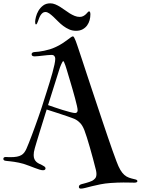

<svg xmlns="http://www.w3.org/2000/svg" viewBox="-20 -1037 841 1147"><path d="M416 -819.8Q419.4 -819.8 423.8 -811.5Q428.2 -803.2 432.4 -792.2Q436.5 -781.2 440.2 -770.3Q443.8 -759.3 445.8 -753.9Q456.5 -722.2 469.7 -682.1Q482.9 -642.1 497.8 -596.7Q512.7 -551.3 529.1 -502.2Q545.4 -453.1 561.8 -404.1Q578.1 -355 594.2 -307.1Q610.4 -259.3 625 -216.1Q639.6 -172.9 652.6 -136.5Q665.5 -100.1 675.8 -73.2Q687.5 -41.5 698.7 -22.5Q710 -3.4 722.7 7.8Q735.4 19 750.7 24.4Q766.1 29.8 786.1 34.2Q800.8 37.1 800.8 44.9Q800.8 50.3 795.4 52.2Q790 54.2 783.2 54.2Q772.5 54.2 755.9 53.7Q739.3 53.2 717.8 53.2Q700.7 53.2 680.9 54Q661.1 54.7 640.1 56.2Q607.4 58.6 579.6 64.2Q551.8 69.8 529.3 75.4Q506.8 81.1 490 85.4Q473.1 89.8 462.9 89.8Q457.5 89.8 454.3 87.2Q451.2 84.5 451.2 80.1Q451.2 73.7 454.6 69.8Q458 65.9 467.8 63Q471.7 62 479 60.1Q486.3 58.1 495.1 55.7Q503.9 53.2 513.4 50Q522.9 46.9 530.8 43Q540.5 37.6 548.3 28.8Q556.2 20 556.2 2Q556.2 -2 555.4 -8.8Q554.7 -15.6 553.2 -21Q544.4 -55.2 535.2 -90.3Q525.9 -125.5 516.6 -157.2Q507.3 -189 499 -215.8Q490.7 -242.7 483.9 -259.8Q472.7 -288.1 458 -303Q443.4 -317.9 425.8 -326.2Q420.9 -328.1 409.7 -332.5Q398.4 -336.9 383.1 -342Q367.7 -347.2 350.1 -353Q332.5 -358.9 315.4 -364.5Q298.3 -370.1 283.4 -374.8Q268.6 -379.4 258.8 -382.8Q247.1 -345.2 235.6 -308.3Q224.1 -271.5 214.6 -240.5Q205.1 -209.5 198 -186Q190.9 -162.6 188 -151.9Q184.1 -139.2 182.6 -128.9Q181.2 -118.7 181.2 -110.8Q181.2 -96.7 185.3 -87.2Q189.5 -77.6 196.3 -71Q203.1 -64.5 212.2 -59.8Q221.2 -55.2 231 -50.8Q239.3 -46.9 245.6 -42.2Q252 -37.6 252 -30.8Q252 -26.4 248.3 -23.2Q244.6 -20 236.8 -20Q228.5 -20 215.8 -23.9Q203.1 -27.8 187.7 -33.7Q172.4 -39.6 155.3 -46.1Q138.2 -52.7 121.1 -58.1Q107.4 -62 92.8 -65.2Q78.1 -68.4 64.5 -70.3Q50.8 -72.3 39.8 -73.5Q28.8 -74.7 22.9 -75.2Q10.7 -76.2 5.4 -78.6Q0 -81.1 0 -87.9Q0 -92.8 3.2 -95.9Q6.3 -99.1 14.2 -99.1Q17.1 -99.1 24.7 -98.6Q32.2 -98.1 42 -98.1Q65.4 -98.1 81.1 -101.1Q96.7 -104 107.4 -110.4Q118.2 -116.7 125.2 -126.2Q132.3 -135.7 138.2 -148.9Q144 -161.6 152.3 -182.9Q160.6 -204.1 170.2 -229.2Q179.7 -254.4 189.5 -281.5Q199.2 -308.6 207.8 -332.8Q216.3 -356.9 222.7 -375.7Q229 -394.5 231.9 -403.8Q235.8 -416.5 242.9 -438.7Q250 -460.9 258.8 -488.3Q267.6 -515.6 276.6 -545.2Q285.6 -574.7 293.2 -601.8Q300.8 -628.9 305.4 -651.1Q310.1 -673.3 310.1 -686Q310.1 -695.8 304.7 -702.4Q299.3 -709 287.1 -709Q276.4 -709 262.9 -707.5Q249.5 -706.1 235.8 -704.6Q222.2 -703.1 209.2 -701.7Q196.3 -700.2 187 -700.2Q168.9 -700.2 168.9 -712.9Q168.9 -724.6 186 -726.1Q197.8 -726.6 212.6 -728.5Q227.5 -730.5 244.1 -733.9Q260.7 -737.3 277.6 -742.4Q294.4 -747.6 310.1 -754.9Q335 -766.1 352.5 -777.8Q370.1 -789.6 382.6 -798.8Q395 -808.1 403.1 -814Q411.1 -819.8 416 -819.8ZM267.1 -409.2Q282.2 -403.8 305.9 -395.8Q329.6 -387.7 354 -380.1Q378.4 -372.6 399.2 -367.2Q419.9 -361.8 429.2 -361.8Q435.1 -361.8 439.5 -366Q443.8 -370.1 443.8 -378.9Q443.8 -386.2 439.5 -405.5Q435.1 -424.8 428.5 -449.5Q421.9 -474.1 414.1 -501.2Q406.2 -528.3 399.4 -551.3Q392.6 -574.2 387.9 -589.6Q383.3 -605 382.8 -606.9Q380.9 -612.8 377.7 -623.8Q374.5 -634.8 370.8 -645.5Q367.2 -656.2 363.5 -664.1Q359.9 -671.9 357.9 -671.9Q356 -671.9 352.8 -666.5Q349.6 -661.1 346.2 -653.6Q342.8 -646 339.4 -637.2Q335.9 -628.4 334 -621.1ZM280.3 -1017.1Q295.4 -1017.1 310.1 -1011Q324.7 -1004.9 339.1 -996.1Q353.5 -987.3 367.9 -976.6Q382.3 -965.8 396.7 -957Q411.1 -948.2 426 -942.1Q440.9 -936 456.1 -936Q468.8 -936 478 -941.2Q487.3 -946.3 493.7 -952.6Q500 -959 504.4 -964.1Q508.8 -969.2 512.2 -969.2Q515.1 -969.2 517.6 -965.1Q520 -960.9 520 -951.2Q520 -934.1 515.4 -916.7Q510.7 -899.4 500.5 -885.3Q490.2 -871.1 473.9 -862.1Q457.5 -853 434.1 -853Q412.1 -853 393.3 -861.3Q374.5 -869.6 357.9 -882.1Q341.3 -894.5 326.9 -909.2Q312.5 -923.8 299.3 -936.3Q286.1 -948.7 274.2 -957Q262.2 -965.3 251 -965.3Q241.7 -965.3 234.6 -959.7Q227.5 -954.1 222.4 -946Q217.3 -938 213.6 -928.2Q210 -918.5 207 -910.4Q204.1 -902.3 201.2 -896.7Q198.2 -891.1 195.3 -891.1Q189.9 -891.1 189.9 -906.2Q189.9 -917 194.6 -935.8Q199.2 -954.6 209.7 -972.7Q220.2 -990.7 237.5 -1003.9Q254.9 -1017.1 280.3 -1017.1Z"/></svg>

Font: Henny Penny
Style: Regular
Weight: 400
Version: Version 1.001